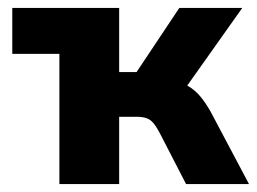

<svg xmlns="http://www.w3.org/2000/svg" viewBox="-20 -465 649 485"><path d="M130 0V-329H11V-445H281V-283H325L433 -445H592L429 -215L410 -262Q437 -258 454.5 -248Q472 -238 485.5 -222Q499 -206 512 -183L609 0H450L383 -130Q375 -145 367.5 -154Q360 -163 350 -166.5Q340 -170 326 -170H281V0Z"/></svg>

Font: Nunito Sans 12pt ExtraLight
Style: Weight 830 Width 84 Optical size 12.0 YTLC 445
Weight: 830
Width: 4
Designer: Vernon Adams
Foundry: Vernon Adams
Version: Version 3.101;gftools[0.9.27]